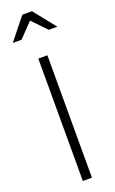

<svg xmlns="http://www.w3.org/2000/svg" viewBox="-203 -992 616 1032"><g transform="rotate(-20 105.5 -475.5)"><path d="M78 -700H130V0H78ZM184 -826 106 -907 28 -826H-22L78 -951H133L233 -826Z"/></g></svg>

Font: Marvel
Style: Regular
Weight: 400
Designer: Carolina Trebol
Foundry: Carolina Trebol
Version: Version 1.001